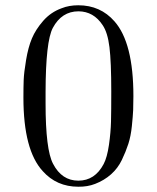

<svg xmlns="http://www.w3.org/2000/svg" viewBox="-20 -686 595 728"><path d="M68.8 -315.9Q68.8 -355 69.8 -382.6Q70.8 -410.2 78.9 -458.5Q86.9 -506.8 101.1 -540.5Q115.2 -574.2 144 -607.2Q172.9 -640.1 213.9 -654.8Q241.7 -666 276.9 -666Q360.8 -666 414.1 -605Q485.8 -523.9 485.8 -321.8Q485.8 -291 484.9 -268.6Q483.9 -246.1 480 -208Q476.1 -169.9 466.6 -140.4Q457 -110.8 441.9 -79.3Q426.8 -47.9 400.9 -24.9Q375 -2 340.8 11.2Q312 22.5 276.9 22Q194.8 22 142.1 -37.1Q68.8 -116.7 68.8 -315.9ZM152.8 -293.9Q152.8 -118.2 181.2 -64.9Q214.4 -1 277.1 -1Q339.8 -1 373 -64Q386.2 -88.9 393.1 -136.5Q399.9 -184.1 400.9 -225.1Q401.9 -266.1 401.9 -337.9Q401.9 -451.7 395 -507.3Q388.2 -563 369.1 -590.8Q335 -642.6 277.8 -643.1Q213.9 -643.1 180.2 -580.1Q153.3 -529.3 152.8 -337.9Z"/></svg>

Font: CMU Serif Upright Italic
Style: UprightItalic
Weight: 500
Version: Version 0.7.0